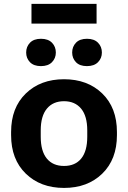

<svg xmlns="http://www.w3.org/2000/svg" viewBox="-20 -927 642 962"><path d="M35.6 -250Q35.6 -128.4 109.3 -56.9Q182.9 14.6 300.8 14.6Q418.7 14.6 492.3 -56.9Q565.9 -128.4 565.9 -250V-265.6Q565.9 -387.2 492.3 -458.6Q418.7 -530 300.8 -530Q182.9 -530 109.3 -458.6Q35.6 -387.2 35.6 -265.6ZM184.1 -273.7Q184.1 -345.5 215 -382.7Q245.8 -419.9 300.8 -419.9Q355.5 -419.9 386.4 -382.7Q417.2 -345.5 417.2 -273.7V-241.9Q417.2 -169.9 387 -132.7Q356.7 -95.5 300.8 -95.5Q244.9 -95.5 214.5 -132.7Q184.1 -169.9 184.1 -241.9ZM111.1 -663.8Q111.1 -635.3 130.1 -615.5Q149.2 -595.7 185.1 -595.7Q221.2 -595.7 240.5 -615.5Q259.8 -635.3 259.8 -663.8Q259.8 -693.1 240.5 -712.9Q221.2 -732.7 185.3 -732.7Q149.4 -732.7 130.2 -712.9Q111.1 -693.1 111.1 -663.8ZM341.6 -663.8Q341.6 -635.3 360.5 -615.5Q379.4 -595.7 415.5 -595.7Q451.7 -595.7 471.1 -615.5Q490.5 -635.3 490.5 -663.8Q490.5 -693.1 471.1 -712.9Q451.7 -732.7 415.8 -732.7Q379.6 -732.7 360.6 -712.9Q341.6 -693.1 341.6 -663.8ZM463.9 -907.5H137.7V-808.8H463.9Z"/></svg>

Font: Roboto Flex
Style: Regular
Weight: 400
Designer: Berlow after Robertson
Foundry: Google
Version: Version 3.200;gftools[0.9.32]